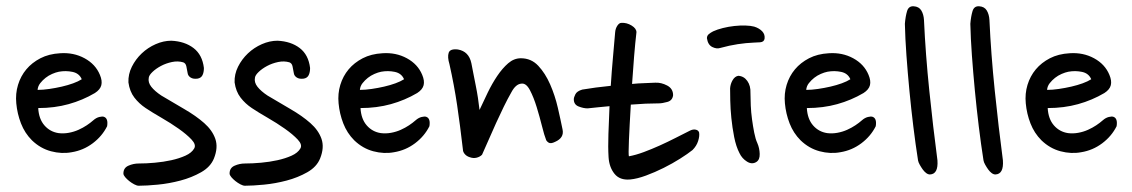

<svg xmlns="http://www.w3.org/2000/svg" viewBox="-20 -657 3614 613"><path d="M283 -360Q244 -337 199 -324.5Q154 -312 102 -312Q104 -277 122 -256.5Q140 -236 167 -232Q183 -230 199.5 -233Q216 -236 230.5 -242.5Q245 -249 257 -257Q269 -265 278 -273Q287 -281 297 -283.5Q307 -286 312 -284Q326 -279 322 -254Q306 -222 276 -199.5Q246 -177 209 -171Q177 -165 143 -174Q109 -183 82 -209Q59 -232 47 -263Q35 -294 32 -327Q29 -358 37.5 -386Q46 -414 64 -435.5Q82 -457 109 -471Q136 -485 172 -487Q215 -490 250 -471Q285 -452 299 -418Q307 -399 303.5 -385Q300 -371 283 -360ZM168 -428Q158 -426 146.5 -421Q135 -416 125.5 -408.5Q116 -401 108.5 -391.5Q101 -382 100 -370Q117 -370 137.5 -373Q158 -376 177.5 -380.5Q197 -385 213.5 -391Q230 -397 241 -404Q233 -423 211.5 -427.5Q190 -432 168 -428Z M579 -424Q577 -435 575 -445Q573 -455 565 -458Q548 -463 529 -459Q510 -455 494 -446.5Q478 -438 467 -427.5Q456 -417 455 -409Q452 -394 463 -380Q474 -366 495 -352Q530 -331 568 -309Q606 -287 632 -264Q658 -241 667.5 -213.5Q677 -186 663 -151Q652 -124 622 -107Q592 -90 556 -80.5Q520 -71 484 -67.5Q448 -64 423 -64Q417 -64 408.5 -68.5Q400 -73 392.5 -79Q385 -85 379.5 -91.5Q374 -98 374 -103Q374 -121 390 -128Q406 -135 423 -135Q447 -135 474.5 -137.5Q502 -140 527 -145.5Q552 -151 572 -160Q592 -169 600 -183Q607 -195 591.5 -211.5Q576 -228 550.5 -246Q525 -264 495.5 -281Q466 -298 445 -312Q424 -326 409 -345.5Q394 -365 390 -394Q389 -420 401 -444Q413 -468 432.5 -486.5Q452 -505 477 -516Q502 -527 527 -527Q570 -525 598 -503.5Q626 -482 631 -440Q631 -426 626.5 -417Q622 -408 611 -406Q597 -404 588.5 -409.5Q580 -415 579 -424Z M918 -424Q916 -435 914 -445Q912 -455 904 -458Q887 -463 868 -459Q849 -455 833 -446.5Q817 -438 806 -427.5Q795 -417 794 -409Q791 -394 802 -380Q813 -366 834 -352Q869 -331 907 -309Q945 -287 971 -264Q997 -241 1006.5 -213.5Q1016 -186 1002 -151Q991 -124 961 -107Q931 -90 895 -80.5Q859 -71 823 -67.5Q787 -64 762 -64Q756 -64 747.5 -68.5Q739 -73 731.5 -79Q724 -85 718.5 -91.5Q713 -98 713 -103Q713 -121 729 -128Q745 -135 762 -135Q786 -135 813.5 -137.5Q841 -140 866 -145.5Q891 -151 911 -160Q931 -169 939 -183Q946 -195 930.5 -211.5Q915 -228 889.5 -246Q864 -264 834.5 -281Q805 -298 784 -312Q763 -326 748 -345.5Q733 -365 729 -394Q728 -420 740 -444Q752 -468 771.5 -486.5Q791 -505 816 -516Q841 -527 866 -527Q909 -525 937 -503.5Q965 -482 970 -440Q970 -426 965.5 -417Q961 -408 950 -406Q936 -404 927.5 -409.5Q919 -415 918 -424Z M1312 -360Q1273 -337 1228 -324.5Q1183 -312 1131 -312Q1133 -277 1151 -256.5Q1169 -236 1196 -232Q1212 -230 1228.5 -233Q1245 -236 1259.5 -242.5Q1274 -249 1286 -257Q1298 -265 1307 -273Q1316 -281 1326 -283.5Q1336 -286 1341 -284Q1355 -279 1351 -254Q1335 -222 1305 -199.5Q1275 -177 1238 -171Q1206 -165 1172 -174Q1138 -183 1111 -209Q1088 -232 1076 -263Q1064 -294 1061 -327Q1058 -358 1066.5 -386Q1075 -414 1093 -435.5Q1111 -457 1138 -471Q1165 -485 1201 -487Q1244 -490 1279 -471Q1314 -452 1328 -418Q1336 -399 1332.5 -385Q1329 -371 1312 -360ZM1197 -428Q1187 -426 1175.5 -421Q1164 -416 1154.5 -408.5Q1145 -401 1137.5 -391.5Q1130 -382 1129 -370Q1146 -370 1166.5 -373Q1187 -376 1206.5 -380.5Q1226 -385 1242.5 -391Q1259 -397 1270 -404Q1262 -423 1240.5 -427.5Q1219 -432 1197 -428Z M1485 -455Q1488 -440 1491.5 -421.5Q1495 -403 1499 -383.5Q1503 -364 1506 -344Q1509 -324 1511 -306Q1523 -332 1537 -361Q1551 -390 1567.5 -414.5Q1584 -439 1602.5 -455Q1621 -471 1643 -471Q1676 -471 1698.5 -447Q1721 -423 1736.5 -387.5Q1752 -352 1761 -313Q1770 -274 1776 -244Q1782 -217 1752 -204Q1738 -197 1731 -202Q1724 -207 1723 -212Q1718 -224 1710.5 -254Q1703 -284 1693.5 -315Q1684 -346 1672 -369Q1660 -392 1645 -390Q1627 -389 1613 -363Q1601 -342 1588.5 -316.5Q1576 -291 1564 -264.5Q1552 -238 1540.5 -211.5Q1529 -185 1519 -163Q1512 -156 1501.5 -153.5Q1491 -151 1480 -155Q1470 -158 1464 -165Q1458 -172 1458 -179Q1449 -257 1439.5 -321Q1430 -385 1415 -452Q1408 -475 1412.5 -488.5Q1417 -502 1442 -499Q1477 -493 1485 -455Z M2072 -393Q2091 -394 2110 -384Q2129 -374 2129 -353Q2127 -336 2110.5 -331.5Q2094 -327 2084 -327Q2064 -327 2041 -326Q2018 -325 1994 -323Q1992 -290 1990.5 -261Q1989 -232 1988 -209.5Q1987 -187 1987 -173Q1987 -159 1988 -158Q2010 -162 2035.5 -171.5Q2061 -181 2086.5 -192.5Q2112 -204 2136.5 -216.5Q2161 -229 2183 -240Q2193 -245 2201.5 -243Q2210 -241 2212 -234Q2214 -223 2209 -207Q2204 -191 2191 -178Q2176 -166 2151.5 -150.5Q2127 -135 2099 -121Q2071 -107 2042.5 -96.5Q2014 -86 1992 -84Q1959 -81 1942 -102Q1925 -123 1923 -155Q1921 -187 1922.5 -229Q1924 -271 1926 -318Q1907 -316 1889.5 -314.5Q1872 -313 1856 -311Q1843 -311 1827.5 -317Q1812 -323 1812 -340Q1812 -346 1817 -356Q1822 -366 1839 -371Q1880 -378 1930 -383Q1933 -430 1937 -474Q1941 -518 1944 -554Q1945 -566 1951 -575Q1957 -584 1964 -584Q1981 -585 1996.5 -575.5Q2012 -566 2012 -554Q2008 -520 2004.5 -477Q2001 -434 1998 -389Q2018 -391 2036.5 -391.5Q2055 -392 2072 -393Z M2421 -533Q2419 -523 2407 -522Q2395 -521 2387 -521Q2362 -520 2335.5 -516Q2309 -512 2280 -504Q2268 -500 2254 -507Q2240 -514 2237 -535Q2237 -543 2243 -548Q2249 -553 2257 -557Q2270 -563 2288 -567.5Q2306 -572 2324.5 -574Q2343 -576 2360 -575.5Q2377 -575 2388 -572Q2404 -567 2413.5 -557Q2423 -547 2421 -533ZM2398 -200Q2405 -184 2405.5 -165.5Q2406 -147 2395 -140Q2381 -131 2365 -141Q2349 -151 2341 -168Q2330 -189 2324 -219.5Q2318 -250 2315 -280Q2312 -310 2311.5 -336Q2311 -362 2311 -375Q2312 -389 2319 -401Q2326 -413 2337 -415Q2355 -414 2366 -398.5Q2377 -383 2376 -360Q2376 -342 2377 -320Q2378 -298 2381 -276Q2384 -254 2388 -233.5Q2392 -213 2398 -200Z M2737 -360Q2698 -337 2653 -324.5Q2608 -312 2556 -312Q2558 -277 2576 -256.5Q2594 -236 2621 -232Q2637 -230 2653.5 -233Q2670 -236 2684.5 -242.5Q2699 -249 2711 -257Q2723 -265 2732 -273Q2741 -281 2751 -283.5Q2761 -286 2766 -284Q2780 -279 2776 -254Q2760 -222 2730 -199.5Q2700 -177 2663 -171Q2631 -165 2597 -174Q2563 -183 2536 -209Q2513 -232 2501 -263Q2489 -294 2486 -327Q2483 -358 2491.5 -386Q2500 -414 2518 -435.5Q2536 -457 2563 -471Q2590 -485 2626 -487Q2669 -490 2704 -471Q2739 -452 2753 -418Q2761 -399 2757.5 -385Q2754 -371 2737 -360ZM2622 -428Q2612 -426 2600.5 -421Q2589 -416 2579.5 -408.5Q2570 -401 2562.5 -391.5Q2555 -382 2554 -370Q2571 -370 2591.5 -373Q2612 -376 2631.5 -380.5Q2651 -385 2667.5 -391Q2684 -397 2695 -404Q2687 -423 2665.5 -427.5Q2644 -432 2622 -428Z M2930 -593Q2935 -484 2947 -367.5Q2959 -251 2973 -145Q2976 -101 2949 -100Q2943 -100 2937 -104.5Q2931 -109 2926 -116Q2921 -123 2916.5 -131Q2912 -139 2911 -145Q2903 -196 2896 -253Q2889 -310 2883.5 -367.5Q2878 -425 2874 -480Q2870 -535 2869 -581Q2871 -605 2876 -621.5Q2881 -638 2897 -637Q2914 -636 2921.5 -623.5Q2929 -611 2930 -593Z M3139 -593Q3144 -484 3156 -367.5Q3168 -251 3182 -145Q3185 -101 3158 -100Q3152 -100 3146 -104.5Q3140 -109 3135 -116Q3130 -123 3125.5 -131Q3121 -139 3120 -145Q3112 -196 3105 -253Q3098 -310 3092.5 -367.5Q3087 -425 3083 -480Q3079 -535 3078 -581Q3080 -605 3085 -621.5Q3090 -638 3106 -637Q3123 -636 3130.5 -623.5Q3138 -611 3139 -593Z M3506 -360Q3467 -337 3422 -324.5Q3377 -312 3325 -312Q3327 -277 3345 -256.5Q3363 -236 3390 -232Q3406 -230 3422.5 -233Q3439 -236 3453.5 -242.5Q3468 -249 3480 -257Q3492 -265 3501 -273Q3510 -281 3520 -283.5Q3530 -286 3535 -284Q3549 -279 3545 -254Q3529 -222 3499 -199.5Q3469 -177 3432 -171Q3400 -165 3366 -174Q3332 -183 3305 -209Q3282 -232 3270 -263Q3258 -294 3255 -327Q3252 -358 3260.5 -386Q3269 -414 3287 -435.5Q3305 -457 3332 -471Q3359 -485 3395 -487Q3438 -490 3473 -471Q3508 -452 3522 -418Q3530 -399 3526.5 -385Q3523 -371 3506 -360ZM3391 -428Q3381 -426 3369.5 -421Q3358 -416 3348.5 -408.5Q3339 -401 3331.5 -391.5Q3324 -382 3323 -370Q3340 -370 3360.5 -373Q3381 -376 3400.5 -380.5Q3420 -385 3436.5 -391Q3453 -397 3464 -404Q3456 -423 3434.5 -427.5Q3413 -432 3391 -428Z"/></svg>

Font: Nanum Pen
Style: Regular
Weight: 400
Designer: Doo-yul Kwak; Hyunghwan Choi; Nicolas Noh;
Foundry: NHN Corporation
Version: Version 1.10